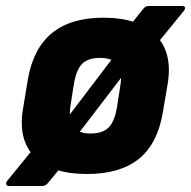

<svg xmlns="http://www.w3.org/2000/svg" viewBox="-37 -568 636 640"><path d="M-6 52Q-14 52 -16 46.5Q-18 41 -13 35L87 -88L181 -167L346 -384L389 -474L440 -538Q448 -548 457 -548H569Q578 -548 579.5 -543.5Q581 -539 576 -532L474 -407L393 -343L220 -117L174 -20L122 43Q115 52 103 52ZM253 12Q134 12 78 -45.5Q22 -103 40 -207L56 -304Q74 -407 136.5 -458Q199 -509 308 -509Q425 -509 482 -451Q539 -393 522 -289L506 -195Q489 -90 426.5 -39Q364 12 253 12ZM265 -123Q305 -123 325 -143Q345 -163 353 -211L364 -282Q372 -330 355.5 -352.5Q339 -375 296 -375Q256 -375 236.5 -355Q217 -335 209 -286L198 -216Q191 -167 207 -145Q223 -123 265 -123Z"/></svg>

Font: Sofia Sans Black
Style: Italic
Weight: 900
Italic angle: -9°
Version: Version 4.100-B